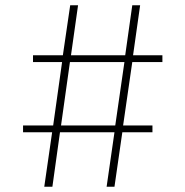

<svg xmlns="http://www.w3.org/2000/svg" viewBox="-20 -713 706 733"><path d="M68 -234H183L217 -476H106V-502H220L248 -693H278L251 -502H458L485 -693H515L488 -502H600V-476H485L450 -234H562V-208H447L417 0H387L417 -208H209L180 0H149L179 -208H68ZM213 -234H420L455 -476H247Z"/></svg>

Font: Bitter ExtraLight
Style: Regular
Weight: 200
Designer: Sol Matas, and Bitter project Authors
Foundry: Sol Matas
Version: Version 2.001